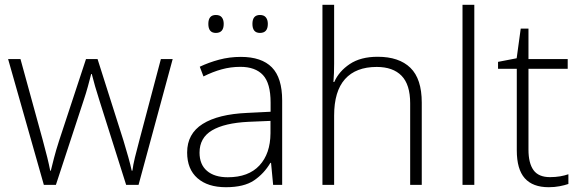

<svg xmlns="http://www.w3.org/2000/svg" viewBox="-20 -780 2443 810"><path d="M512.2 0 399.4 -356.4Q389.2 -388.2 381.3 -415.5Q373.5 -442.9 367.2 -467.8H364.7Q358.4 -442.9 350.6 -414.6Q342.8 -386.2 332.5 -355.5L215.8 0H165L14.2 -530.8H66.4L159.7 -191.4Q171.9 -147 179.4 -116Q187 -85 191.9 -59.6H194.3Q200.2 -83.5 208 -114Q215.8 -144.5 229 -185.5L342.8 -530.8H391.6L501 -186.5Q512.2 -149.4 521.2 -117.4Q530.3 -85.4 535.6 -60.1H538.6Q541.5 -84 549.3 -116Q557.1 -147.9 568.8 -191.4L658.7 -530.8H708.5L564.5 0Z M996.1 -540Q1083.5 -540 1127 -495.8Q1170.4 -451.7 1170.4 -356V0H1132.3L1123.5 -92.8H1120.6Q1094.2 -47.9 1051.8 -19Q1009.3 9.8 933.1 9.8Q856.4 9.8 813 -28.3Q769.5 -66.4 769.5 -136.7Q769.5 -215.8 835 -257.1Q900.4 -298.3 1022.9 -303.7L1121.6 -308.6V-347.2Q1121.6 -428.7 1089.4 -463.4Q1057.1 -498 994.1 -498Q953.1 -498 915.3 -487.5Q877.4 -477.1 838.4 -457.5L822.8 -498.5Q860.8 -516.6 904.5 -528.3Q948.2 -540 996.1 -540ZM1121.1 -270 1028.3 -266.1Q927.2 -261.2 874.5 -230Q821.8 -198.7 821.8 -136.2Q821.8 -85.9 853.3 -59.1Q884.8 -32.2 940.9 -32.2Q1028.3 -32.2 1074.5 -82Q1120.6 -131.8 1121.1 -217.8ZM858.9 -679.2Q858.9 -716.8 890.6 -716.8Q908.2 -716.8 916 -706.5Q923.8 -696.3 923.8 -679.2Q923.8 -641.1 890.6 -641.1Q858.9 -641.1 858.9 -679.2ZM1044.9 -679.2Q1044.9 -716.8 1076.7 -716.8Q1093.8 -716.8 1101.8 -706.5Q1109.9 -696.3 1109.9 -679.2Q1109.9 -641.1 1076.7 -641.1Q1044.9 -641.1 1044.9 -679.2Z M1389.6 -759.8V-511.7Q1389.6 -490.2 1388.9 -471.7Q1388.2 -453.1 1386.7 -434.1H1390.1Q1409.7 -479 1455.6 -509.8Q1501.5 -540.5 1573.2 -540.5Q1663.6 -540.5 1711.4 -493.9Q1759.3 -447.3 1759.3 -347.2V0H1710.4V-344.2Q1710.4 -423.3 1674.1 -460.4Q1637.7 -497.6 1569.3 -497.6Q1481.4 -497.6 1435.5 -446.3Q1389.6 -395 1389.6 -292.5V0H1340.3V-759.8Z M1981 0H1931.2V-759.8H1981Z M2300.3 -32.7Q2323.2 -32.7 2343 -36.1Q2362.8 -39.6 2377.9 -44.9V-3.9Q2362.3 1.5 2341.1 5.6Q2319.8 9.8 2294.9 9.8Q2227.5 9.8 2193.8 -28.1Q2160.2 -65.9 2160.2 -146V-489.7H2081.1V-519L2159.7 -534.2L2176.8 -659.2H2209.5V-530.8H2375V-489.7H2209.5V-148.9Q2209.5 -91.8 2230.7 -62.3Q2252 -32.7 2300.3 -32.7Z"/></svg>

Font: Open Sans Light
Style: Regular
Weight: 300
Designer: Monotype Design Team
Foundry: Monotype Imaging Inc.
Version: Version 3.000; ttfautohint (v1.8.4)